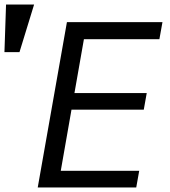

<svg xmlns="http://www.w3.org/2000/svg" viewBox="-126 -822 746 842"><path d="M167.5 -725H586.5L573 -650H242L200.5 -414H517.5L504.5 -341H187.5L140.5 -73H484.5L471.5 0H39.5ZM23.5 -802 -40.5 -593.5H-106.5L-99.5 -802Z"/></svg>

Font: JuliaMono Italic
Style: Regular
Weight: 400
Italic angle: -9°
Monospace: yes
Designer: cormullion
Foundry: corm
Version: Version 0.049; ttfautohint (v1.8.4)